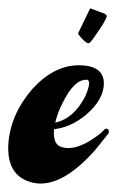

<svg xmlns="http://www.w3.org/2000/svg" viewBox="-27 -441 282 462"><path d="M190 -421Q190 -421 225 -408Q229 -405 230 -403Q230 -394 198 -349Q190 -338 187 -337Q180 -336 165 -354Q161 -359 161 -361ZM161 -284Q164 -284 165 -284Q222 -283 223 -241Q223 -201 179 -164Q144 -135 103 -130Q100 -95 119 -88Q154 -75 207 -114Q218 -122 224 -129Q228 -134 234 -129Q236 -125 234 -120Q234 -120 202 -80Q115 18 46 -3Q-11 -20 -7 -94Q-2 -166 51 -227Q102 -283 161 -284ZM180 -249Q151 -249 124 -194Q111 -169 106 -146Q151 -156 178 -209Q193 -243 184 -249Q181 -249 180 -249Z"/></svg>

Font: Sagha
Style: Regular
Weight: 400
Designer: MUHAMMAD YONI
Version: Version 001.000